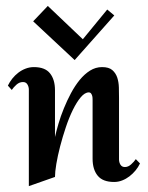

<svg xmlns="http://www.w3.org/2000/svg" viewBox="-20 -613 502 653"><path d="M456.1 -57.1Q450.2 -44.4 440.9 -33.2Q431.6 -22 420.2 -13.2Q408.7 -4.4 395.5 0.7Q382.3 5.9 368.2 5.9Q329.6 5.9 312.3 -15.4Q294.9 -36.6 294.9 -73.2V-272Q294.9 -275.4 294.7 -280Q294.4 -284.7 293 -288.8Q291.5 -293 289.1 -295.9Q286.6 -298.8 282.2 -298.8Q268.6 -298.8 254.6 -282.2Q240.7 -265.6 227.8 -239.3Q214.8 -212.9 203.9 -180.2Q192.9 -147.5 184.6 -115.5Q176.3 -83.5 171.6 -55.7Q167 -27.8 167 -11.2L78.1 20V-308.1Q78.1 -317.9 73.2 -325.9Q68.4 -334 58.1 -334Q45.9 -334 35.9 -325Q25.9 -315.9 20 -307.1L6.8 -321.8Q12.7 -334 21.7 -345.5Q30.8 -356.9 42.2 -365.7Q53.7 -374.5 67.1 -379.6Q80.6 -384.8 95.2 -384.8Q133.3 -384.8 150.1 -363.5Q167 -342.3 167 -306.2V-147Q171.4 -167 179 -192.6Q186.5 -218.3 197.3 -244.6Q208 -271 221.4 -296.1Q234.9 -321.3 251 -341.1Q267.1 -360.8 286.1 -372.8Q305.2 -384.8 327.1 -384.8Q350.1 -384.8 361.8 -374.8Q373.5 -364.7 378.7 -349.4Q383.8 -334 384.3 -315.4Q384.8 -296.9 384.8 -279.8V-70.8Q384.8 -61 389.6 -53Q394.5 -44.9 404.8 -44.9Q416 -44.9 426 -54Q436 -63 441.9 -71.8ZM368.7 -560.5 233.9 -408.7 92.8 -540.5 142.6 -592.8 261.7 -479.5 344.7 -580.6Z"/></svg>

Font: Redressed
Style: Regular
Weight: 400
Designer: Astigmatic (AOETI)
Foundry: Astigmatic (AOETI)
Version: Version 1.001